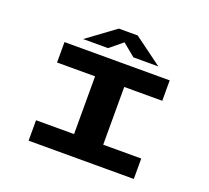

<svg xmlns="http://www.w3.org/2000/svg" viewBox="-148 -1094 1395 1281"><g transform="rotate(20 550.0 -454.0)"><path d="M175.5 0V-145H445.5V-555H175.5V-700H922.5V-555H652.5V-145H922.5V0ZM285.5 -761.5 485.5 -908.5H619.5L819.5 -761.5H642.5L552.5 -835.5L462.5 -761.5Z"/></g></svg>

Font: Trispace Expanded ExtraBold
Style: Regular
Weight: 800
Width: 7
Designer: Tyler Finck
Foundry: Etcetera Type Company
Version: Version 1.210; ttfautohint (v1.8.3)